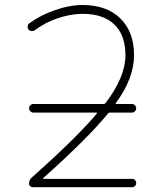

<svg xmlns="http://www.w3.org/2000/svg" viewBox="-20 -785 654 784"><path d="M116.2 -325.2Q109.4 -325.2 104 -330.6Q98.6 -335.9 98.6 -342.8Q98.6 -349.6 104 -355Q109.4 -360.4 116.2 -360.4H404.3Q408.2 -360.4 411.1 -364.3Q492.2 -470.7 492.2 -559.6Q492.2 -641.6 446.8 -685.1Q401.4 -728.5 317.4 -728.5Q267.6 -728.5 210.9 -709Q162.1 -691.4 121.1 -661.1Q115.2 -657.2 107.9 -658.2Q100.6 -659.2 95.7 -665Q92.8 -669.9 92.8 -675.8Q92.8 -685.5 100.6 -690.4Q146.5 -723.6 200.2 -742.2Q262.7 -764.6 317.4 -764.6Q415 -764.6 471.2 -710Q527.3 -655.3 527.3 -559.6Q527.3 -464.8 453.1 -364.3Q450.2 -360.4 455.1 -360.4H518.6Q525.4 -360.4 530.8 -355Q536.1 -349.6 536.1 -342.8Q536.1 -335.9 530.8 -330.6Q525.4 -325.2 518.6 -325.2H427.7Q423.8 -325.2 420.9 -321.3Q337.9 -219.7 156.2 -57.6Q155.3 -56.6 155.8 -55.7Q156.2 -54.7 158.2 -54.7H519.5Q526.4 -54.7 531.2 -49.8Q536.1 -44.9 536.1 -37.6Q536.1 -30.3 531.2 -25.4Q526.4 -20.5 519.5 -20.5H113.3Q107.4 -20.5 103 -24.9Q98.6 -29.3 98.6 -35.2Q98.6 -50.8 110.4 -60.5Q300.8 -230.5 376 -322.3Q378.9 -325.2 374 -325.2Z"/></svg>

Font: Gen Jyuu Gothic ExtraLight
Style: Regular
Weight: 100
Designer: [Source Han Sans]
Ryoko NISHIZUKA  (kana & ideographs); Paul D. Hunt (Latin, Greek & Cyrillic); Wenlong ZHANG  (bopomofo
Version: Version 1.002.20150607